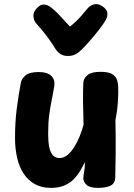

<svg xmlns="http://www.w3.org/2000/svg" viewBox="-20 -900 653 933"><path d="M227 13Q182 13 149 -5.5Q116 -24 94.5 -57Q73 -90 63 -134Q53 -178 53 -229Q53 -305 61 -368.5Q69 -432 81 -496Q84 -517 104 -533.5Q124 -550 167 -550Q211 -550 229.5 -531Q248 -512 244 -483Q238 -446 231 -412.5Q224 -379 219 -340.5Q214 -302 214 -249Q214 -213 219 -187Q224 -161 236 -146.5Q248 -132 269 -132Q290 -132 308 -147Q326 -162 341 -186Q356 -210 367.5 -238.5Q379 -267 386 -294Q384 -350 383.5 -403.5Q383 -457 385 -499Q387 -521 406.5 -536Q426 -551 468 -551Q506 -551 524 -540.5Q542 -530 548 -513Q554 -496 554 -476Q555 -459 554.5 -440Q554 -421 552.5 -400Q551 -379 548 -358Q545 -337 541 -316Q543 -216 542 -151Q541 -86 540 -36Q539 -9 517.5 2Q496 13 455 13Q416 13 400.5 -2Q385 -17 385 -33Q385 -43 387 -54Q389 -65 391 -79.5Q393 -94 392 -112Q383 -93 370.5 -71.5Q358 -50 339.5 -30.5Q321 -11 293.5 1Q266 13 227 13ZM403 -856Q414 -871 434 -878Q454 -885 477 -870Q499 -855 501.5 -838.5Q504 -822 494 -803Q481 -781 459.5 -753.5Q438 -726 416 -701Q394 -676 379 -661Q362 -644 346.5 -636Q331 -628 310 -628Q289 -628 274.5 -637Q260 -646 249 -663Q237 -684 212.5 -717.5Q188 -751 156 -786Q144 -800 142.5 -820.5Q141 -841 158 -859Q177 -880 194.5 -878Q212 -876 225 -866Q248 -849 273 -821.5Q298 -794 320 -771Q332 -780 346.5 -793.5Q361 -807 375.5 -823.5Q390 -840 403 -856Z"/></svg>

Font: Playpen Sans
Style: Bold
Weight: 700
Designer: Laura Meseguer, Veronika Burian, José Scaglione
Foundry: TypeTogether
Version: Version 1.001